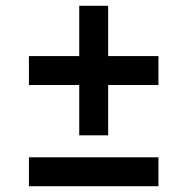

<svg xmlns="http://www.w3.org/2000/svg" viewBox="-20 -750 649 664"><path d="M80 -106V-206H528V-106ZM254 -282V-730H354V-282ZM80 -456V-556H528V-456Z"/></svg>

Font: Exo Thin SemiBold
Style: Regular
Weight: 600
Version: Version 2.000